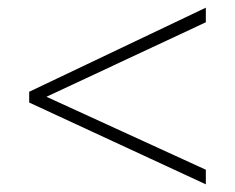

<svg xmlns="http://www.w3.org/2000/svg" viewBox="-20 -688 612 500"><path d="M516 -208 56 -421V-449L516 -668V-630L101 -436L516 -246Z"/></svg>

Font: Noto Sans Kannada UI ExtraLight
Style: Regular
Weight: 200
Designer: Jelle Bosma - Monotype Design Team
Foundry: Monotype Imaging Inc.
Version: Version 2.005; ttfautohint (v1.8.4.7-5d5b)